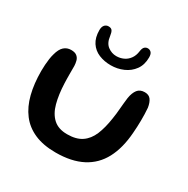

<svg xmlns="http://www.w3.org/2000/svg" viewBox="-157 -797 951 969"><g transform="rotate(30 319.0 -312.0)"><path d="M291.5 32.5Q219.5 32.5 168.5 10.2Q117.5 -12 85.5 -54Q53.5 -96 38.5 -155.2Q23.5 -214.5 23.5 -288.5Q23.5 -306.5 24.8 -324.8Q26 -343 28.5 -360Q31 -377 35 -390.5Q44 -425 61 -440.2Q78 -455.5 102 -455.5Q124.5 -455.5 136 -446Q147.5 -436.5 151.2 -422.2Q155 -408 155.5 -394Q155.5 -384 155.5 -371Q155.5 -358 155.5 -344Q155.5 -330 155.8 -316.8Q156 -303.5 156.5 -292.5Q159 -228.5 172 -179.8Q185 -131 214.8 -103.8Q244.5 -76.5 296 -76.5Q348.5 -76.5 380.5 -98.2Q412.5 -120 429.8 -161.2Q447 -202.5 455.5 -260.5Q458 -275.5 459.8 -291.2Q461.5 -307 462.8 -323Q464 -339 465.8 -355.2Q467.5 -371.5 469.5 -388Q475 -420.5 489 -438.5Q503 -456.5 530.5 -456.5Q554.5 -456.5 566.2 -440.8Q578 -425 582.5 -396.5Q584 -378 584.5 -359.8Q585 -341.5 584.8 -323Q584.5 -304.5 583.8 -286.5Q583 -268.5 581.5 -250.5Q575 -158.5 541.5 -95.2Q508 -32 445.8 0.2Q383.5 32.5 291.5 32.5ZM312.5 -488Q274.5 -488 243 -501Q211.5 -514 193 -542Q174.5 -570 174.5 -613.5Q174.5 -632.5 183.2 -642.8Q192 -653 206 -653Q221.5 -653 227.8 -643.5Q234 -634 236.5 -614.5Q241 -576 263.8 -559Q286.5 -542 313.5 -542Q335.5 -542 354.8 -550.8Q374 -559.5 387.2 -577.5Q400.5 -595.5 404 -622.5Q406.5 -641 414.2 -648.5Q422 -656 433 -656Q444.5 -656 452.8 -647.5Q461 -639 461 -619Q461 -576 439.8 -546.8Q418.5 -517.5 384.5 -502.8Q350.5 -488 312.5 -488Z"/></g></svg>

Font: Gluten
Style: Regular
Weight: 400
Designer: Tyler Finck
Foundry: Etcetera Type Company
Version: Version 1.300